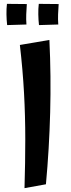

<svg xmlns="http://www.w3.org/2000/svg" viewBox="-20 -965 366 995"><path d="M107 10Q111 -123 111 -243.5Q111 -364 104.5 -483Q98 -602 83 -732L236 -758Q245 -571 240 -382Q235 -193 218 -10ZM17 -835Q14 -861 13.5 -890.5Q13 -920 16 -945L119 -944Q117 -916 116 -890.5Q115 -865 117 -838ZM182 -835Q179 -861 178.5 -890.5Q178 -920 181 -945L284 -944Q282 -916 281 -890.5Q280 -865 282 -838Z"/></svg>

Font: Marhey
Style: Regular
Weight: 400
Designer: Nur Syamsi & Bustanul Arifin
Foundry: Namelatype
Version: Version 1.000; ttfautohint (v1.8.4.7-5d5b)